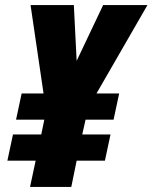

<svg xmlns="http://www.w3.org/2000/svg" viewBox="-20 -734 599 754"><path d="M98 0H260L281 -103H392L414 -206H303L316 -264H426L448 -367H359L559 -714H385L281 -495L270 -714H100L151 -367H65L43 -264H154L142 -206H31L9 -103H120Z"/></svg>

Font: Noto Sans ExtraCondensed Black
Style: Italic
Weight: 900
Width: 2
Italic angle: -12°
Designer: Monotype Design Team
Foundry: Monotype Imaging Inc.
Version: Version 2.013